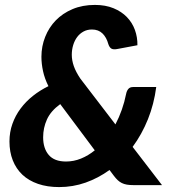

<svg xmlns="http://www.w3.org/2000/svg" viewBox="-20 -753 713 781"><path d="M366 -733Q409 -733 441.8 -719.5Q474.5 -706 496.2 -683.5Q518 -661 528.8 -631.2Q539.5 -601.5 539 -569L459 -554Q442.5 -550.5 434 -554.8Q425.5 -559 420.5 -574Q413.5 -600.5 397 -616.8Q380.5 -633 354 -633Q335 -633 319.8 -624.8Q304.5 -616.5 294 -602.5Q283.5 -588.5 277.8 -569.8Q272 -551 272 -530Q272 -508 280.2 -484.2Q288.5 -460.5 307 -433L449.5 -247Q464.5 -275.5 475.5 -306.8Q486.5 -338 493 -371Q495.5 -383.5 502 -391.2Q508.5 -399 521.5 -399H615.5Q606.5 -329.5 581.8 -268Q557 -206.5 519.5 -155.5L639 0H523.5Q507.5 0 496 -2Q484.5 -4 475.5 -8.5Q466.5 -13 459 -20Q451.5 -27 443.5 -37.5L425.5 -61.5Q380 -28.5 328.2 -10.2Q276.5 8 220.5 8Q172.5 8 134.8 -5Q97 -18 71.2 -42.2Q45.5 -66.5 32 -100.8Q18.5 -135 18.5 -177.5Q18.5 -215.5 30.5 -249.2Q42.5 -283 63.8 -311.5Q85 -340 114 -363Q143 -386 177 -402.5Q161.5 -433.5 155 -463.8Q148.5 -494 148.5 -522Q148.5 -564.5 163.8 -603Q179 -641.5 207 -670.2Q235 -699 275.2 -716Q315.5 -733 366 -733ZM248.5 -96Q280 -96 309.5 -108Q339 -120 365.5 -141.5L225 -329.5Q186.5 -301.5 171 -267.2Q155.5 -233 155.5 -194.5Q155.5 -149.5 178.2 -122.8Q201 -96 248.5 -96Z"/></svg>

Font: Lato Heavy
Style: Italic
Weight: 800
Italic angle: -7°
Designer: Lukasz Dziedzic
Foundry: tyPoland Lukasz Dziedzic
Version: Version 2.007; 2014-02-27